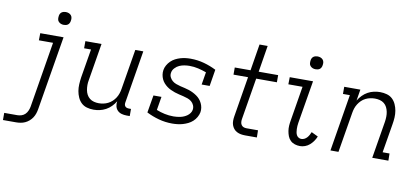

<svg xmlns="http://www.w3.org/2000/svg" viewBox="-109 -1027 3340 1534"><g transform="rotate(10 1561.5 -260.0)"><path d="M-27 215V157H79Q96 157 113 151.5Q130 146 142.5 133.5Q155 121 162 104.5Q169 88 172 72L260 -462H145L146 -520H335L235 81Q232 99 226 117Q220 135 209.5 151Q199 167 184 180Q169 193 151.5 201Q134 209 115.5 212Q97 215 79 215ZM319 -618Q306 -618 295 -622.5Q284 -627 276 -636Q268 -645 267 -657.5Q266 -670 268 -683Q269 -691 273.5 -699.5Q278 -708 285.5 -713Q293 -718 301.5 -720Q310 -722 318 -722Q331 -722 342.5 -717.5Q354 -713 361.5 -704Q369 -695 370.5 -682.5Q372 -670 369 -657Q368 -649 363.5 -640.5Q359 -632 352 -627Q345 -622 336 -620Q327 -618 319 -618Z M671 8Q642 8 616 0.5Q590 -7 571.5 -24.5Q553 -42 542 -66.5Q531 -91 526.5 -117.5Q522 -144 523.5 -172Q525 -200 529 -228L568 -462H512V-520H643L593 -218Q589 -198 589 -177.5Q589 -157 592.5 -137.5Q596 -118 605 -101Q614 -84 629 -72Q644 -60 663.5 -55Q683 -50 703 -50Q722 -50 741 -54Q760 -58 778 -67Q796 -76 811 -90Q826 -104 837 -121.5Q848 -139 854 -157.5Q860 -176 863 -195L917 -520H982L912 -96Q910 -86 911 -77Q912 -68 917.5 -61.5Q923 -55 931.5 -52.5Q940 -50 949 -50H965V8H939Q918 8 898.5 2.5Q879 -3 865.5 -16.5Q852 -30 847 -50Q842 -70 846 -91Q832 -68 813 -48.5Q794 -29 770 -16Q746 -3 720.5 2.5Q695 8 671 8Z M1309 8Q1252 8 1199 -6.5Q1146 -21 1099 -45L1123 -187H1188L1170 -78Q1202 -65 1237 -57.5Q1272 -50 1309 -50Q1323 -50 1337 -51.5Q1351 -53 1365 -56Q1379 -59 1393 -65Q1407 -71 1419.5 -80Q1432 -89 1441 -102Q1450 -115 1452 -129Q1455 -148 1447.5 -165.5Q1440 -183 1426 -194.5Q1412 -206 1394.5 -212Q1377 -218 1359 -222.5Q1341 -227 1323 -231Q1305 -235 1287.5 -241Q1270 -247 1253 -255Q1236 -263 1222 -273.5Q1208 -284 1196 -297.5Q1184 -311 1176.5 -327.5Q1169 -344 1166 -362.5Q1163 -381 1166 -401Q1169 -421 1180 -440.5Q1191 -460 1207 -475.5Q1223 -491 1242.5 -501Q1262 -511 1282.5 -517Q1303 -523 1323.5 -525.5Q1344 -528 1365 -528Q1421 -528 1474 -513.5Q1527 -499 1574 -475L1552 -340H1487L1504 -442Q1471 -454 1437 -462Q1403 -470 1366 -470Q1346 -470 1324.5 -466.5Q1303 -463 1284 -454.5Q1265 -446 1249 -429Q1233 -412 1230 -392Q1226 -372 1234 -355Q1242 -338 1255.5 -326.5Q1269 -315 1286.5 -308.5Q1304 -302 1322 -297.5Q1340 -293 1358.5 -289Q1377 -285 1394.5 -279Q1412 -273 1428 -265Q1444 -257 1459 -246.5Q1474 -236 1485.5 -222.5Q1497 -209 1505 -192.5Q1513 -176 1516 -157.5Q1519 -139 1516 -120Q1512 -99 1500.5 -79Q1489 -59 1472.5 -44Q1456 -29 1435.5 -19Q1415 -9 1394 -3Q1373 3 1351.5 5.5Q1330 8 1309 8Z M1900 0Q1882 0 1865 -3Q1848 -6 1832.5 -14Q1817 -22 1806.5 -35Q1796 -48 1790.5 -64Q1785 -80 1785 -98Q1785 -116 1788 -134L1842 -462H1724V-520H1852L1887 -735H1953L1918 -520H2076V-462H1908L1852 -124Q1850 -112 1851 -99.5Q1852 -87 1858.5 -77Q1865 -67 1876 -62.5Q1887 -58 1900 -58H1994L1995 0Z M2346 8Q2324 8 2303.5 1.5Q2283 -5 2268 -19.5Q2253 -34 2245.5 -53.5Q2238 -73 2234.5 -94.5Q2231 -116 2232.5 -138Q2234 -160 2238 -182L2284 -462H2169L2170 -520H2359L2301 -173Q2299 -160 2298 -147Q2297 -134 2297.5 -121.5Q2298 -109 2300 -96.5Q2302 -84 2307.5 -73.5Q2313 -63 2323.5 -56.5Q2334 -50 2346 -50Q2359 -50 2371 -56Q2383 -62 2392 -72Q2401 -82 2407.5 -94Q2414 -106 2419 -118L2473 -92Q2465 -72 2452.5 -54Q2440 -36 2423.5 -21.5Q2407 -7 2386.5 0.5Q2366 8 2346 8ZM2362 -618Q2349 -618 2338 -622.5Q2327 -627 2319 -636Q2311 -645 2310 -657.5Q2309 -670 2311 -683Q2312 -691 2316.5 -699.5Q2321 -708 2328.5 -713Q2336 -718 2344.5 -720Q2353 -722 2361 -722Q2374 -722 2385.5 -717.5Q2397 -713 2404.5 -704Q2412 -695 2413.5 -682.5Q2415 -670 2412 -657Q2411 -649 2406.5 -640.5Q2402 -632 2395 -627Q2388 -622 2379 -620Q2370 -618 2362 -618Z M2592 0 2668 -462H2612V-520H2743L2728 -429Q2742 -452 2761 -471.5Q2780 -491 2803.5 -504Q2827 -517 2852.5 -522.5Q2878 -528 2902 -528Q2931 -528 2957.5 -520.5Q2984 -513 3002.5 -495.5Q3021 -478 3032 -453.5Q3043 -429 3047.5 -402.5Q3052 -376 3050.5 -348Q3049 -320 3044 -292L3005 -58H3061L3062 0H2931L2981 -302Q2984 -322 2984.5 -342.5Q2985 -363 2981 -382.5Q2977 -402 2968.5 -419Q2960 -436 2945 -448Q2930 -460 2910.5 -465Q2891 -470 2871 -470Q2852 -470 2832.5 -466Q2813 -462 2795 -453Q2777 -444 2762.5 -430Q2748 -416 2737 -398.5Q2726 -381 2720 -362.5Q2714 -344 2711 -325L2657 0Z"/></g></svg>

Font: Iosevka Etoile Light
Style: Italic
Weight: 300
Italic angle: -9°
Designer: Belleve Invis
Foundry: Belleve Invis
Version: Version 22.1.2; ttfautohint (v1.8.4)